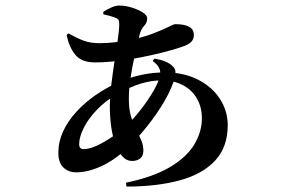

<svg xmlns="http://www.w3.org/2000/svg" viewBox="-20 -622 1040 705"><path d="M442.2 49Q543.6 27.8 604.9 -8.9Q666.2 -45.6 693.8 -92.1Q721.3 -138.7 721.3 -187Q721.3 -228.7 703.1 -260.2Q684.9 -291.6 651.8 -309.2Q618.7 -326.8 572.5 -326.8Q536.5 -326.8 498 -315.3Q459.5 -303.8 412.2 -277.5Q369.1 -253.4 337 -220.2Q304.8 -187 287.8 -153Q270.7 -118.9 270.7 -92.9Q270.7 -74.5 286.5 -74.5Q314.8 -74.5 354.7 -96.7Q394.6 -118.9 428.1 -146.2Q454.6 -168.1 482.8 -202Q510.9 -235.9 533.7 -271.8Q556.4 -307.7 565.2 -334.9Q571.6 -353.6 565.9 -368.7Q560.2 -383.9 540.5 -398.1L547 -406.8Q569.2 -403.2 586.3 -396.4Q603.5 -389.7 614.9 -378.1Q622.6 -370.4 624 -361.1Q625.4 -351.8 622.8 -340.6Q612.3 -299.8 585 -252.5Q557.6 -205.1 521.2 -159.5Q484.8 -113.8 447.5 -78.3Q401.5 -34.5 352.1 -11.8Q302.7 10.8 260.3 10.8Q230.9 10.8 212.6 -7.2Q194.2 -25.2 194.2 -60.8Q194.2 -101.5 211.7 -139.5Q229.3 -177.5 260.5 -211.6Q291.7 -245.8 332.2 -273.6Q372.7 -301.4 417.8 -321.1Q458.3 -338.2 499.8 -347.2Q541.4 -356.1 585.3 -356.1Q655.5 -356.1 707.3 -329.4Q759.2 -302.8 787.7 -258.6Q816.2 -214.4 816.2 -162.3Q816.2 -81.8 769.7 -32Q723.1 17.8 639.4 40.4Q555.8 63 444.7 63.1ZM465.6 -31Q444.4 -31 429 -48.1Q413.6 -65.3 403.2 -94.2Q392.8 -123.1 388 -158.9Q383.3 -194.6 383.3 -231.2Q383.3 -267.9 388.7 -311.1Q394 -354.4 400.5 -397.2Q407 -440 412.4 -476.1Q417.8 -512.3 417.8 -534.1Q417.8 -544.8 414.8 -549.4Q411.8 -554 402 -557.7Q394.2 -560.7 382.6 -563.8Q371 -566.9 359.8 -569.4L359 -578.3Q371.2 -586.2 387.6 -593.9Q404.1 -601.6 417.6 -601.6Q440.4 -601.6 464 -594.2Q487.6 -586.8 504.1 -576.4Q520.5 -565.9 520.5 -554.5Q520.5 -538.9 509 -526.7Q497.5 -514.5 492.2 -493Q483.1 -454.2 473.8 -413.4Q464.6 -372.5 458.8 -333.1Q453.1 -293.7 453.1 -258.7Q453.1 -220.8 461.2 -193.9Q469.2 -167.1 479.7 -146.6Q490.2 -126.1 498.3 -107.8Q506.4 -89.5 506.4 -69.2Q506.4 -49.5 494.7 -40.2Q483.1 -31 465.6 -31ZM329.1 -392.8Q279.5 -392.8 256.6 -420.7Q233.7 -448.7 224.5 -493.7L231.6 -499.6Q260.2 -482.9 286.1 -473.1Q311.9 -463.4 344.3 -463.4Q373.2 -463.4 401 -466.7Q428.8 -470 453 -474.7Q503.1 -484 539.6 -498Q576.1 -512 597.4 -522.6Q618.7 -533.3 623.5 -533.3Q691.9 -533.3 691.9 -494Q691.9 -479.3 683.6 -469.9Q675.4 -460.5 659.8 -454.3Q640.2 -446.6 607.4 -437.4Q574.7 -428.2 534.6 -419.2Q494.5 -410.2 451.2 -403.4Q421.9 -399 390.3 -395.9Q358.7 -392.8 329.1 -392.8Z"/></svg>

Font: Noto Serif KR ExtraLight
Style: Regular
Weight: 200
Designer: Ryoko NISHIZUKA 西塚涼子 (kana & ideographs); Frank Grießhammer (Latin, Greek & Cyrillic); Wenlong ZHANG 张文龙 (bopomofo); San
Foundry: Adobe
Version: Version 2.002-H1;hotconv 1.1.0;makeotfexe 2.6.0